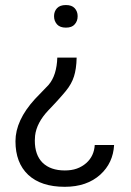

<svg xmlns="http://www.w3.org/2000/svg" viewBox="-20 -550 513 751"><path d="M279.8 -324.7Q279.3 -301.8 276.6 -283.4Q273.9 -265.1 269.5 -251.5Q260.3 -221.7 237.3 -193.8Q232.9 -188.5 227.3 -181.9Q221.7 -175.3 215.3 -168.2Q209 -161.1 201.9 -153.3Q194.8 -145.5 186.5 -136.7Q178.2 -127.9 169.4 -118.7Q123 -69.8 117.2 -19V-18.6L116.2 -0.5V0Q116.2 56.2 146.5 86.4Q162.1 101.6 183.8 109.1Q205.6 116.7 233.4 116.7Q246.1 116.7 257.8 115Q269.5 113.3 280 109.6Q290.5 106 300 100.3Q309.6 94.7 317.9 87.4Q348.1 60.1 350.6 17.1H426.3Q422.4 87.4 372.6 132.8Q319.8 180.7 233.4 180.7Q140.6 180.7 90.3 133.8Q40.5 86.9 40.5 2.4Q40.5 -79.1 116.7 -162.6L169.9 -217.8Q186.5 -237.3 194.8 -264.2Q203.1 -291 204.1 -324.7ZM283.7 -486.8Q283.7 -481.9 283 -477.5Q282.2 -473.1 280.8 -469Q279.3 -464.8 277.1 -461.4Q274.9 -458 272 -454.6Q266.6 -448.2 258.1 -445.1Q249.5 -441.9 237.8 -441.9Q226.1 -441.9 217.5 -445.1Q209 -448.2 203.1 -454.6Q197.3 -461.4 194.3 -469.2Q191.4 -477.1 191.4 -486.8Q191.4 -505.4 203.1 -518.1Q214.8 -530.3 237.8 -530.3Q260.7 -530.3 272 -518.1Q283.7 -505.4 283.7 -486.8Z"/></svg>

Font: Vazir Light FD
Style: Light-FD
Weight: 300
Designer: Saber Rastikerdar
Foundry: Saber Rastikerdar
Version: Version 30.1.0